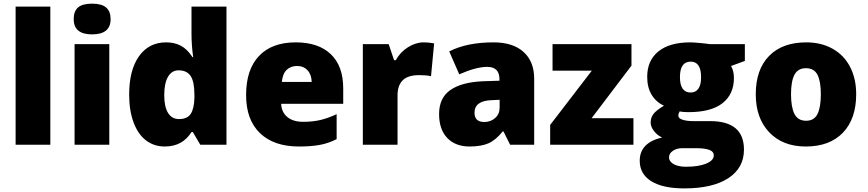

<svg xmlns="http://www.w3.org/2000/svg" viewBox="-20 -796 4772 1056"><path d="M256.8 0H65.9V-759.8H256.8Z M581.1 0H390.1V-553.2H581.1ZM385.3 -690.9Q385.3 -733.9 409.2 -754.9Q433.1 -775.9 486.3 -775.9Q539.6 -775.9 564 -754.4Q588.4 -732.9 588.4 -690.9Q588.4 -606.9 486.3 -606.9Q385.3 -606.9 385.3 -690.9Z M886.2 9.8Q827.1 9.8 783 -23.9Q738.8 -57.6 714.6 -123Q690.4 -188.5 690.4 -275.9Q690.4 -410.6 744.6 -486.8Q798.8 -563 893.6 -563Q939.9 -563 974.9 -544.4Q1009.8 -525.9 1038.6 -481.9H1042.5Q1033.2 -546.9 1033.2 -611.8V-759.8H1225.6V0H1081.5L1040.5 -69.8H1033.2Q983.9 9.8 886.2 9.8ZM964.4 -141.1Q1010.3 -141.1 1029.1 -169.9Q1047.9 -198.7 1049.3 -258.8V-273.9Q1049.3 -347.2 1028.3 -378.2Q1007.3 -409.2 962.4 -409.2Q924.8 -409.2 904.1 -373.8Q883.3 -338.4 883.3 -272.9Q883.3 -208.5 904.3 -174.8Q925.3 -141.1 964.4 -141.1Z M1624.5 9.8Q1486.3 9.8 1409.9 -63.7Q1333.5 -137.2 1333.5 -272.9Q1333.5 -413.1 1404.3 -488Q1475.1 -563 1606.4 -563Q1731.4 -563 1799.6 -497.8Q1867.7 -432.6 1867.7 -310.1V-225.1H1526.4Q1528.3 -178.7 1560.3 -152.3Q1592.3 -126 1647.5 -126Q1697.8 -126 1740 -135.5Q1782.2 -145 1831.5 -168V-30.8Q1786.6 -7.8 1738.8 1Q1690.9 9.8 1624.5 9.8ZM1613.3 -433.1Q1579.6 -433.1 1556.9 -411.9Q1534.2 -390.6 1530.3 -345.2H1694.3Q1693.4 -385.3 1671.6 -409.2Q1649.9 -433.1 1613.3 -433.1Z M2309.6 -563Q2334.5 -563 2356.9 -559.1L2367.7 -557.1L2350.6 -377Q2327.1 -382.8 2285.6 -382.8Q2223.1 -382.8 2194.8 -354.2Q2166.5 -325.7 2166.5 -272V0H1975.6V-553.2H2117.7L2147.5 -464.8H2156.7Q2180.7 -508.8 2223.4 -535.9Q2266.1 -563 2309.6 -563Z M2785.6 0 2749 -73.2H2745.1Q2706.5 -25.4 2666.5 -7.8Q2626.5 9.8 2563 9.8Q2484.9 9.8 2439.9 -37.1Q2395 -84 2395 -168.9Q2395 -257.3 2456.5 -300.5Q2518.1 -343.8 2634.8 -349.1L2727.1 -352.1V-359.9Q2727.1 -428.2 2659.7 -428.2Q2599.1 -428.2 2505.9 -387.2L2450.7 -513.2Q2547.4 -563 2694.8 -563Q2801.3 -563 2859.6 -510.3Q2918 -457.5 2918 -362.8V0ZM2644 -125Q2678.7 -125 2703.4 -147Q2728 -168.9 2728 -204.1V-247.1L2684.1 -245.1Q2589.8 -241.7 2589.8 -175.8Q2589.8 -125 2644 -125Z M3463.9 0H3005.9V-108.9L3234.9 -407.2H3019V-553.2H3453.1V-435.1L3233.9 -146H3463.9Z M4076.7 -553.2V-460.9L4001 -433.1Q4016.6 -404.8 4016.6 -367.2Q4016.6 -277.8 3953.9 -228.5Q3891.1 -179.2 3766.6 -179.2Q3735.8 -179.2 3717.8 -183.1Q3710.9 -170.4 3710.9 -159.2Q3710.9 -145 3733.9 -137.5Q3756.8 -129.9 3793.9 -129.9H3885.7Q4071.8 -129.9 4071.8 26.9Q4071.8 127.9 3985.6 184.1Q3899.4 240.2 3743.7 240.2Q3626 240.2 3562.3 200.9Q3498.5 161.6 3498.5 87.9Q3498.5 -11.2 3621.6 -40Q3596.2 -50.8 3577.4 -74.7Q3558.6 -98.6 3558.6 -122.1Q3558.6 -147.9 3572.8 -167.7Q3586.9 -187.5 3631.8 -214.8Q3588.9 -233.9 3564.2 -274.4Q3539.6 -314.9 3539.6 -373Q3539.6 -463.4 3601.1 -513.2Q3662.6 -563 3776.9 -563Q3792 -563 3829.1 -559.6Q3866.2 -556.2 3883.8 -553.2ZM3659.7 68.8Q3659.7 92.3 3685.1 106.7Q3710.4 121.1 3752.9 121.1Q3822.3 121.1 3864 103.8Q3905.8 86.4 3905.8 59.1Q3905.8 37.1 3880.4 28.1Q3855 19 3807.6 19H3732.9Q3702.1 19 3680.9 33.4Q3659.7 47.9 3659.7 68.8ZM3719.7 -372.1Q3719.7 -287.1 3778.8 -287.1Q3806.2 -287.1 3821 -308.1Q3835.9 -329.1 3835.9 -371.1Q3835.9 -457 3778.8 -457Q3719.7 -457 3719.7 -372.1Z M4689 -277.8Q4689 -142.1 4616 -66.2Q4543 9.8 4411.6 9.8Q4285.6 9.8 4211.2 -67.9Q4136.7 -145.5 4136.7 -277.8Q4136.7 -413.1 4209.7 -488Q4282.7 -563 4414.6 -563Q4496.1 -563 4558.6 -528.3Q4621.1 -493.7 4655 -429Q4689 -364.3 4689 -277.8ZM4330.6 -277.8Q4330.6 -206.5 4349.6 -169.2Q4368.7 -131.8 4413.6 -131.8Q4458 -131.8 4476.3 -169.2Q4494.6 -206.5 4494.6 -277.8Q4494.6 -348.6 4476.1 -384.8Q4457.5 -420.9 4412.6 -420.9Q4368.7 -420.9 4349.6 -385Q4330.6 -349.1 4330.6 -277.8Z"/></svg>

Font: TypoPRO Open Sans
Style: Regular
Weight: 800
Foundry: Ascender Corporation
Version: Version 1.10